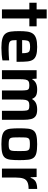

<svg xmlns="http://www.w3.org/2000/svg" viewBox="1038 -1736 706 2823"><g transform="rotate(90 1391.5 -325.0)"><path d="M119 0V-403H21V-510H119V-658H252V-510H368V-403H252V0Z M683 8Q598 8 548.5 -6.5Q499 -21 475 -52Q451 -83 444.5 -133Q438 -183 438 -254Q438 -323 445 -372.5Q452 -422 475 -454.5Q498 -487 545 -502.5Q592 -518 671 -518Q750 -518 794.5 -502.5Q839 -487 859 -455Q879 -423 884 -373Q889 -323 889 -254V-215H570Q570 -177 573.5 -153.5Q577 -130 590.5 -118Q604 -106 633 -102Q662 -98 714 -98Q745 -98 789 -100.5Q833 -103 869 -106V-8Q836 -1 783.5 3.5Q731 8 683 8ZM570 -297H763Q763 -349 755 -374Q747 -399 726.5 -406.5Q706 -414 669 -414Q626 -414 605 -405Q584 -396 577.5 -371Q571 -346 570 -297Z M1013 0V-510H1137L1141 -446H1148Q1186 -518 1295 -518Q1356 -518 1387.5 -500.5Q1419 -483 1432 -446H1440Q1478 -518 1591 -518Q1655 -518 1687.5 -495.5Q1720 -473 1731 -428.5Q1742 -384 1742 -319V0H1610V-270Q1610 -332 1605 -360Q1600 -388 1583 -395.5Q1566 -403 1530 -403Q1492 -403 1473.5 -389.5Q1455 -376 1449.5 -345.5Q1444 -315 1444 -264V0H1311V-270Q1311 -332 1306 -360Q1301 -388 1284 -395.5Q1267 -403 1232 -403Q1193 -403 1174.5 -389.5Q1156 -376 1150.5 -345.5Q1145 -315 1145 -264V0Z M2101 8Q2018 8 1970.5 -4.5Q1923 -17 1900.5 -46.5Q1878 -76 1872.5 -127.5Q1867 -179 1867 -256Q1867 -333 1872.5 -384Q1878 -435 1900.5 -464.5Q1923 -494 1970.5 -506Q2018 -518 2101 -518Q2184 -518 2231.5 -506Q2279 -494 2301 -464.5Q2323 -435 2329 -384Q2335 -333 2335 -256Q2335 -179 2329 -127.5Q2323 -76 2301 -46.5Q2279 -17 2231.5 -4.5Q2184 8 2101 8ZM2101 -99Q2139 -99 2159.5 -104Q2180 -109 2189 -124.5Q2198 -140 2200 -171.5Q2202 -203 2202 -256Q2202 -308 2200 -339.5Q2198 -371 2189 -386.5Q2180 -402 2159.5 -406.5Q2139 -411 2101 -411Q2063 -411 2042 -406.5Q2021 -402 2012 -386.5Q2003 -371 2001.5 -339.5Q2000 -308 2000 -256Q2000 -203 2001.5 -171.5Q2003 -140 2012 -124.5Q2021 -109 2042 -104Q2063 -99 2101 -99Z M2459 0V-510H2583L2587 -422H2595Q2615 -479 2656 -498.5Q2697 -518 2758 -518V-392Q2693 -392 2656.5 -374Q2620 -356 2605.5 -315Q2591 -274 2591 -204V0Z"/></g></svg>

Font: Saira SemiBold
Style: Regular
Weight: 600
Designer: Hector Gatti with collaboration of the Omnibus-Type team
Foundry: Omnibus-Type
Version: Version 1.100; ttfautohint (v1.8.3)